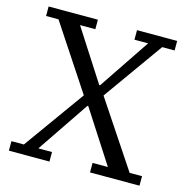

<svg xmlns="http://www.w3.org/2000/svg" viewBox="-103 -797 876 896"><g transform="rotate(15 334.5 -349.0)"><path d="M18 -46H78L289 -340L83 -652H23V-698H261V-652H187L346 -405H350L516 -652H450V-698H644V-652H584L378 -363L589 -46H649V0H410V-46H484L322 -297H318L148 -46H214V0H18Z"/></g></svg>

Font: IBM Plex Serif
Style: Regular
Weight: 400
Designer: Mike Abbink, Paul van der Laan, Pieter van Rosmalen
Foundry: Bold Monday
Version: Version 2.6